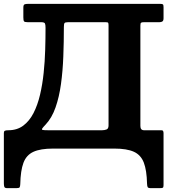

<svg xmlns="http://www.w3.org/2000/svg" viewBox="-20 -770 890 995"><path d="M333.5 -655H527.5Q539 -655 540.7 -651.5Q542.5 -648 542.5 -638V-120Q542.5 -103 532 -99Q521.5 -95 508.5 -95H230.5Q209.5 -95 202.1 -96.4Q194.8 -97.8 198.9 -104.1Q203 -110.5 216.5 -124.5Q248.8 -159 267.8 -213.1Q286.8 -267.3 296 -334.7Q305.3 -402.2 308.1 -477.4Q311 -552.5 311 -629Q311 -645.5 314.3 -650.2Q317.5 -655 333.5 -655ZM707.5 -637Q707.5 -649.5 711 -652.2Q714.5 -655 726.5 -655H806.5Q816 -655 821.8 -659Q827.5 -663 827.5 -676V-733Q827.5 -744.5 824.3 -747.2Q821 -750 809.5 -750H126Q112.5 -750 106.8 -747.2Q101 -744.5 101 -730V-680Q101 -664 104.5 -659.5Q108 -655 123.5 -655H192.5Q209.5 -655 212.8 -648.7Q216 -642.5 216 -625.5Q216 -571.5 214.2 -511.5Q212.5 -451.5 206.2 -391.9Q200 -332.2 187.5 -279Q175 -225.8 153.8 -184.3Q132.5 -142.8 100.5 -118.9Q68.5 -95 23 -95Q9 -95 4.5 -92Q0 -89 0 -81V179.5Q0 190.5 2.2 197.8Q4.5 205 17 205H66Q79 205 81.8 200.5Q84.5 196 85 184.5Q86.5 114 101.5 73.8Q116.5 33.5 153 16.8Q189.5 0 255 0H572.5Q637.5 0 673.8 16.5Q710 33 725.3 72.8Q740.5 112.5 742 181.5Q742.5 193.5 745 199.2Q747.5 205 761.5 205H808.5Q820 205 823.8 202.8Q827.5 200.5 827.5 189.5V-79Q827.5 -86 825.5 -90.5Q823.5 -95 816.5 -95H726.5Q707.5 -95 707.5 -117Z"/></svg>

Font: Besley
Style: Regular
Weight: 400
Designer: Owen Earl
Foundry: indestructible type*
Version: Version 4.000